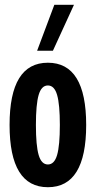

<svg xmlns="http://www.w3.org/2000/svg" viewBox="-20 -772 400 802"><path d="M20 -250Q20 -510 180 -510Q340 -510 340 -250Q340 10 180 10Q20 10 20 -250ZM141.5 -124.5Q153 -85 180 -85Q207 -85 218.5 -124.5Q230 -164 230 -250Q230 -336 218.5 -375.5Q207 -415 180 -415Q153 -415 141.5 -375.5Q130 -336 130 -250Q130 -164 141.5 -124.5ZM135 -560 207 -752H289L201 -560Z"/></svg>

Font: Gully ECD Medium
Style: Regular
Weight: 500
Width: 2
Designer: jaikishan Patel
Foundry: MagicType
Version: Version 1.000;Glyphs 3.2 (3242)